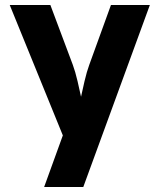

<svg xmlns="http://www.w3.org/2000/svg" viewBox="-20 -570 640 770"><path d="M157 180 232 -27 19 -550H182L272 -310Q282 -283 291 -244.5Q300 -206 305 -182Q310 -206 319 -244.5Q328 -283 338 -310L425 -550H581L314 180Z"/></svg>

Font: NKDuy Mono ExtraBold
Style: Regular
Weight: 800
Monospace: yes
Designer: NKDuy
Foundry: NKDuy
Version: Version 2.251; ttfautohint (v1.8.4.7-5d5b)